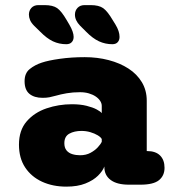

<svg xmlns="http://www.w3.org/2000/svg" viewBox="-20 -706 659 734"><path d="M472.5 0Q427 0 403 -18Q379 -36 379 -67V-69.5Q372.5 -52 354.5 -34.2Q336.5 -16.5 306.5 -4.5Q276.5 7.5 233.5 7.5Q182 7.5 141 -11.2Q100 -30 76.2 -65.8Q52.5 -101.5 52.5 -153Q52.5 -208 82 -242Q111.5 -276 158 -291.8Q204.5 -307.5 255 -307.5Q287 -307.5 311 -301.5Q335 -295.5 349.8 -287.5Q364.5 -279.5 369 -273.5V-301Q369 -311 363 -320.2Q357 -329.5 346 -337Q335 -344.5 319.8 -349Q304.5 -353.5 286 -353.5Q258.5 -353.5 235.2 -349.5Q212 -345.5 193 -340Q180.5 -336.5 169.2 -334.2Q158 -332 143 -332Q111 -332 92.5 -347.2Q74 -362.5 74 -395.5Q74 -426.5 93.8 -442.2Q113.5 -458 139.5 -466.5Q164.5 -475 208.8 -481.2Q253 -487.5 304 -487.5Q352.5 -487.5 395.5 -476.2Q438.5 -465 471.2 -443.8Q504 -422.5 522.5 -391.5Q541 -360.5 541 -321V-128.5H542.5Q575 -128.5 592 -111.5Q609 -94.5 609 -64.5Q609 -34.5 587.8 -17.2Q566.5 0 517 0ZM369 -174.5Q365.5 -181.5 353.5 -188.8Q341.5 -196 325.2 -200.8Q309 -205.5 291.5 -205.5Q264 -205.5 245 -195Q226 -184.5 226 -158.5Q226 -141.5 234.2 -131.2Q242.5 -121 256.2 -116.8Q270 -112.5 286 -112.5Q309 -112.5 326 -121.8Q343 -131 354 -143Q365 -155 369 -164ZM233.5 -537Q206 -537 182.5 -548Q159 -559 133.5 -585L110 -608Q99.5 -618.5 95 -629.2Q90.5 -640 90.5 -650Q90.5 -665.5 100.2 -676Q110 -686.5 127 -686.5H150Q182 -686.5 198.5 -675Q215 -663.5 235 -629L245 -612Q261.5 -583.5 261.5 -565Q261.5 -552.5 254.2 -544.8Q247 -537 233.5 -537ZM409.5 -537Q382.5 -537 358.5 -548Q334.5 -559 309 -585L286 -608Q266.5 -628 266.5 -650Q266.5 -665.5 276.5 -676Q286.5 -686.5 303.5 -686.5H326Q358 -686.5 374.5 -674.8Q391 -663 411 -629L421.5 -612Q437 -586.5 437 -565Q437 -552.5 430 -544.8Q423 -537 409.5 -537Z"/></svg>

Font: Sono Monospace ExtraBold
Style: Regular
Weight: 800
Version: Version 2.112